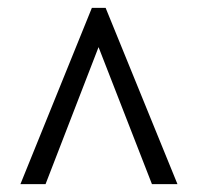

<svg xmlns="http://www.w3.org/2000/svg" viewBox="-20 -734 505 489"><path d="M32 -265H96L231 -614L367 -265H432L249 -714H214Z"/></svg>

Font: Noto Serif Armenian Condensed SemiBold
Style: Regular
Weight: 600
Width: 3
Designer: Monotype Design Team
Foundry: Monotype Imaging Inc.
Version: Version 2.008